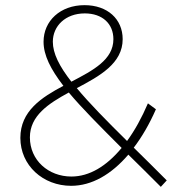

<svg xmlns="http://www.w3.org/2000/svg" viewBox="-20 -720 674 745"><path d="M499 -147C531 -189 560 -239 585 -296L554 -319C530 -263 503 -214 473 -173C392 -253 326 -320 278 -378C367 -425 456 -474 456 -568C456 -646 397 -700 308 -700C214 -700 149 -639 149 -558C149 -506 176 -452 226 -387C141 -342 59 -289 59 -185C59 -78 147 1 256 1C336 1 412 -43 478 -120C517 -82 559 -40 604 5L627 -20C581 -66 539 -108 499 -147ZM185 -558C185 -619 234 -668 309 -668C377 -668 420 -628 420 -568C420 -488 341 -447 257 -403C210 -463 185 -513 185 -558ZM257 -35C168 -35 96 -98 96 -187C96 -271 168 -318 247 -361C298 -300 368 -230 452 -146C393 -75 327 -35 257 -35Z"/></svg>

Font: Montserrat arm ExtraLight
Style: Regular
Weight: 275
Designer: Julieta Ulanovsky
Foundry: Julieta Ulanovsky
Version: Version 6.000;PS 006.000;hotconv 1.0.88;makeotf.lib2.5.64775